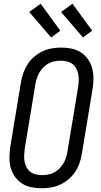

<svg xmlns="http://www.w3.org/2000/svg" viewBox="-20 -997 540 1025"><path d="M203 8Q174 8 147 2.5Q120 -3 97.5 -17.5Q75 -32 59.5 -54Q44 -76 37 -102.5Q30 -129 30.5 -157.5Q31 -186 35 -214L92 -559Q96 -584 105 -608.5Q114 -633 128 -655Q142 -677 163 -694.5Q184 -712 207 -723Q230 -734 255.5 -738.5Q281 -743 306 -743Q335 -743 362 -737.5Q389 -732 411.5 -717.5Q434 -703 449.5 -681Q465 -659 472 -632.5Q479 -606 479 -577.5Q479 -549 474 -521L417 -176Q413 -151 404.5 -126.5Q396 -102 381.5 -80Q367 -58 346.5 -40.5Q326 -23 302.5 -12Q279 -1 253.5 3.5Q228 8 203 8ZM204 -62Q220 -62 236.5 -65Q253 -68 268.5 -76Q284 -84 296.5 -96.5Q309 -109 318 -124Q327 -139 332 -155Q337 -171 340 -187L397 -532Q400 -549 400.5 -566.5Q401 -584 398 -600Q395 -616 387.5 -630.5Q380 -645 368 -654.5Q356 -664 339.5 -668.5Q323 -673 305 -673Q289 -673 272.5 -670Q256 -667 240.5 -659Q225 -651 212.5 -638.5Q200 -626 191 -611Q182 -596 177 -580Q172 -564 169 -548L112 -203Q110 -186 109 -168.5Q108 -151 111 -135Q114 -119 121.5 -104.5Q129 -90 141 -80.5Q153 -71 169.5 -66.5Q186 -62 204 -62ZM423 -797 306 -933 367 -977 472 -833ZM253 -797 136 -933 197 -977 302 -833Z"/></svg>

Font: Iosevka
Style: Italic
Weight: 400
Italic angle: -9°
Monospace: yes
Designer: Belleve Invis
Foundry: Belleve Invis
Version: Version 32.5.0; ttfautohint (v1.8.4)